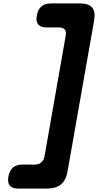

<svg xmlns="http://www.w3.org/2000/svg" viewBox="-20 -910 640 1120"><path d="M256 190H86Q51 190 37 172.5Q23 155 29 120Q35 85 55.5 67.5Q76 50 111 50H181Q206 50 220.5 38Q235 26 240 0L363 -700Q368 -726 357.5 -738Q347 -750 322 -750H252Q217 -750 202.5 -767.5Q188 -785 195 -820Q201 -855 221.5 -872.5Q242 -890 277 -890H447Q498 -890 518 -865.5Q538 -841 529 -790L374 90Q365 141 336 165.5Q307 190 256 190Z"/></svg>

Font: Maple Mono NL ExtraBold
Style: Italic
Weight: 800
Italic angle: -10°
Monospace: yes
Designer: subframe7536
Version: Version 7.000